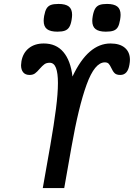

<svg xmlns="http://www.w3.org/2000/svg" viewBox="-20 -956 680 976"><path d="M274.5 -534Q274.5 -584.5 264.5 -610.8Q254.5 -637 232.5 -637Q216 -637 205.5 -629.2Q195 -621.5 181.5 -606Q168.5 -590.5 157.8 -582.8Q147 -575 130.5 -575Q109 -575 98 -588.2Q87 -601.5 87 -624.5Q87 -630.5 89 -644.5Q96.5 -687 126.5 -711Q156.5 -735 202.5 -735Q265.5 -735 302.2 -691.5Q339 -648 348.5 -567Q388.5 -652 436.8 -693.5Q485 -735 541.5 -735Q589 -735 614.8 -713Q640.5 -691 640.5 -652Q640.5 -641.5 638 -627.5Q629.5 -575 591.5 -575Q572 -575 562.8 -584Q553.5 -593 546 -610Q539 -625 532.5 -632Q526 -639 513 -639Q461.5 -639 420.5 -526.5Q379.5 -414 343.5 -209.5L306.5 0H197.5L236 -218.5Q254.5 -325 264.5 -403.2Q274.5 -481.5 274.5 -534ZM202 -850.5Q202 -860.5 204.5 -875.5Q209 -900 216.8 -912.8Q224.5 -925.5 238.5 -930.8Q252.5 -936 277.5 -936Q313 -936 329.8 -923Q346.5 -910 346.5 -880.5Q346.5 -871 344 -855Q340 -831 332 -818.2Q324 -805.5 310 -800.2Q296 -795 272 -795Q236 -795 219 -808Q202 -821 202 -850.5ZM449 -850Q449 -859.5 451.5 -874.5Q456 -899.5 464 -912.5Q472 -925.5 486 -930.8Q500 -936 524 -936Q559 -936 576 -923Q593 -910 593 -880.5Q593 -870.5 590.5 -855.5Q586.5 -831 579 -818.2Q571.5 -805.5 557.2 -800.2Q543 -795 518 -795Q483 -795 466 -808Q449 -821 449 -850Z"/></svg>

Font: JuliaMono BoldItalic
Style: Regular
Weight: 700
Italic angle: -9°
Monospace: yes
Designer: cormullion
Foundry: corm
Version: Version 0.049; ttfautohint (v1.8.4)